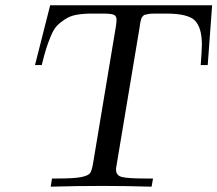

<svg xmlns="http://www.w3.org/2000/svg" viewBox="-20 -703 819 723"><path d="M111.8 -458 168.9 -683.1H778.8L762.2 -458H735.8Q739.7 -507.8 740.2 -534.2Q740.2 -598.1 714.6 -625Q689 -651.9 605 -651.9H564Q555.2 -651.9 548.1 -651.4Q541 -650.9 535.4 -649.4Q529.8 -647.9 525.9 -647.5Q522 -647 519 -643.1Q516.1 -639.2 514.6 -638.2Q513.2 -637.2 511.5 -630.6Q509.8 -624 509.3 -622.6Q508.8 -621.1 507.3 -612.1Q505.9 -603 505.9 -601.1L418 -75.2Q417 -71.3 417 -64Q417 -42 439.5 -36.4Q461.9 -30.8 530.8 -30.8H556.2L550.8 0Q458 -2.9 365.2 -2.9Q268.1 -2.9 170.9 0L175.8 -30.8H194.8Q260.7 -30.8 286.9 -36.4Q313 -42 319.6 -51.5Q326.2 -61 331.1 -91.8L416 -601.1Q418.9 -619.1 418.9 -628.9Q418.9 -643.1 408.4 -647.5Q397.9 -651.9 365.2 -651.9H329.1Q293.9 -651.9 269 -647.5Q244.1 -643.1 225.1 -630.6Q206.1 -618.2 194.1 -605.5Q182.1 -592.8 171.1 -566.4Q160.2 -540 153.6 -519Q147 -498 137.2 -458Z"/></svg>

Font: CMU Serif Extra
Style: RomanSlanted
Weight: 500
Italic angle: -9.46001°
Version: Version 0.7.0